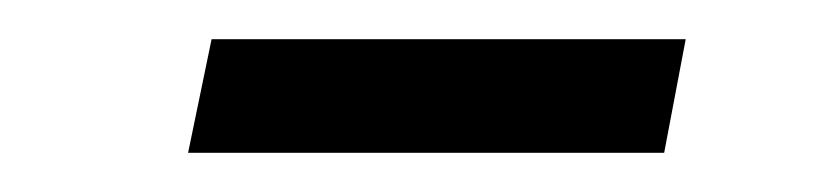

<svg xmlns="http://www.w3.org/2000/svg" viewBox="-20 -353 427 98"><path d="M319 -275H76L88 -333H330Z"/></svg>

Font: IBM Plex Sans Light
Style: Italic
Weight: 300
Italic angle: -11.31°
Designer: Mike Abbink, Paul van der Laan, Pieter van Rosmalen
Foundry: Bold Monday
Version: Version 3.0